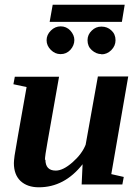

<svg xmlns="http://www.w3.org/2000/svg" viewBox="-20 -785 596 816"><path d="M171 -105 173 -107Q173 -60 217 -60Q248 -60 288 -95Q328 -130 344 -170L396 -460H525L453 -45L506 -33L500 -1H327L331 -87Q254 11 145 11Q96 11 67 -16Q39 -43 39 -92Q39 -101 42 -124Q45 -146 93 -415L37 -427L43 -459H231L182 -182Q171 -122 171 -105ZM411 -554V-555Q389 -555 370 -572Q352 -588 352 -614Q352 -638 370 -655Q387 -672 411 -672Q436 -672 453 -656Q471 -640 471 -614Q471 -590 453 -572Q435 -554 411 -554ZM238 -555H237Q214 -555 196 -573Q178 -591 178 -614Q178 -637 196 -655Q214 -673 238 -673Q262 -673 279 -655Q296 -636 296 -615Q296 -592 279 -573Q262 -555 238 -555ZM191 -692 204 -765H510L498 -692Z"/></svg>

Font: Libra Serif Modern
Style: Bold Italic
Weight: 700
Italic angle: -12°
Designer: Stefan Peev, Context Ltd
Foundry: Stefan Peev, Context Ltd
Version: Version 1.000